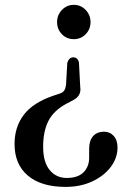

<svg xmlns="http://www.w3.org/2000/svg" viewBox="-20 -602 510 772"><path d="M302.5 -254Q308.5 -217.5 275.5 -200L247 -185Q196 -157.5 174.8 -116Q153.5 -74.5 153.5 -12Q153.5 50 179.8 81.8Q206 113.5 248 113.5Q294 113.5 316.5 90.2Q339 67 338.5 30V-4Q338.5 -36.5 354 -54.2Q369.5 -72 397.5 -72.5Q422 -72.5 437.2 -55.5Q452.5 -38.5 452.5 -9Q452.5 33.5 425.2 69.5Q398 105.5 350.8 127.5Q303.5 149.5 243.5 149.5Q146 149.5 92.2 104.2Q38.5 59 38.5 -23Q38.5 -91.5 75.8 -140.5Q113 -189.5 194 -217L221 -226Q233 -230 238.2 -238Q243.5 -246 245.5 -260L250.5 -349Q257.5 -371.5 274.5 -371.5Q293 -371.5 297.5 -350ZM277 -582.5Q305 -582.5 324.5 -562Q344 -541.5 344 -513.5Q344 -484.5 324.5 -464.5Q305 -444.5 277 -444.5Q248 -444.5 228.8 -464.5Q209.5 -484.5 209.5 -513.5Q209.5 -541.5 229 -562Q248.5 -582.5 277 -582.5Z"/></svg>

Font: Fraunces 72pt S050
Style: Regular
Weight: 400
Version: Version 1.000; ttfautohint (v1.8.3)